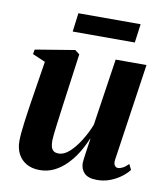

<svg xmlns="http://www.w3.org/2000/svg" viewBox="-79 -749 717 828"><g transform="rotate(10 279.0 -335.5)"><path d="M150 12Q116 12 92 -1.8Q68 -15.5 55.2 -39.8Q42.5 -64 42.5 -96.5Q42.5 -111 44.5 -133Q46.5 -155 49.8 -179.8Q53 -204.5 56.5 -227.8Q60 -251 62.5 -268L91.5 -451.5L35.5 -475.5L39 -496L212 -524.5L232 -509L201 -282.5Q198.5 -263 195.2 -239Q192 -215 189 -191.8Q186 -168.5 184 -150.2Q182 -132 182 -123.5Q182 -106.5 185.2 -95.2Q188.5 -84 196.5 -78.2Q204.5 -72.5 218.5 -72.5Q242 -72.5 265.8 -94.2Q289.5 -116 310.8 -150Q332 -184 346.5 -221L390.5 -514H525.5L463 -88Q461 -71.5 466.5 -63.5Q472 -55.5 481 -55.5Q490.5 -55.5 502.5 -61.8Q514.5 -68 526.5 -81L538.5 -57Q526 -40.5 505.2 -25Q484.5 -9.5 457.8 0.8Q431 11 401 11Q362.5 11 345.5 -6Q328.5 -23 328 -49.5Q328 -54.5 329.5 -66.8Q331 -79 333.2 -95Q335.5 -111 338 -127.8Q340.5 -144.5 342.5 -158.5L341 -159Q327.5 -126 308.8 -95.5Q290 -65 266 -40.8Q242 -16.5 213 -2.2Q184 12 150 12ZM197.5 -683H470L459 -601H187Z"/></g></svg>

Font: Merriweather 120pt
Style: Bold Italic
Weight: 700
Italic angle: -7.8°
Version: Version 2.101